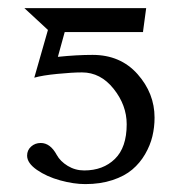

<svg xmlns="http://www.w3.org/2000/svg" viewBox="-20 -449 469 481"><path d="M297.4 -137.7Q297.4 -185.5 264.6 -226.6Q231.9 -267.6 185.5 -267.6Q161.1 -267.6 123.8 -263.9Q86.4 -260.3 65.9 -254.4L100.1 -374L41 -428.7H346.2L338.4 -370.6V-368.7H142.1L125 -306.6Q172.4 -311.5 211.9 -311.5Q281.7 -311.5 324.5 -263.4Q367.2 -215.3 367.2 -154.3Q367.2 -130.4 361.8 -107.7Q356.4 -85 343.5 -62.7Q330.6 -40.5 311.3 -24.2Q292 -7.8 261.7 2.2Q231.4 12.2 193.8 12.2Q164.6 12.2 130.9 2.9Q97.2 -6.3 72.5 -23.4Q47.9 -40.5 47.9 -59.1Q47.9 -72.8 57.9 -81.8Q67.9 -90.8 82 -90.8Q106 -90.8 122.1 -61Q130.9 -44.9 149.7 -33.4Q168.5 -22 190.9 -22Q238.3 -22 267.8 -50.8Q297.4 -79.6 297.4 -137.7Z"/></svg>

Font: Libertinage
Style: l
Weight: 400
Designer: OSP
Foundry: OSP
Version: Version 1.0; 2008; OFL relea